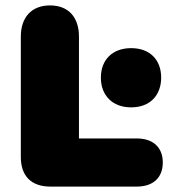

<svg xmlns="http://www.w3.org/2000/svg" viewBox="-20 -690 638 710"><path d="M166 0H486C545 0 582 -32 582 -89C582 -146 545 -178 486 -178H272V-555C272 -625 234 -670 165 -670C96 -670 57 -625 57 -555V-109C57 -39 96 0 166 0ZM465 -293C535 -293 576 -338 576 -403C576 -468 535 -512 465 -512C395 -512 353 -468 353 -403C353 -338 395 -293 465 -293Z"/></svg>

Font: SN Pro Black
Style: Regular
Weight: 900
Designer: Tobias Whetton
Foundry: Supernotes
Version: Version 1.001;Glyphs 3.2 (3249)